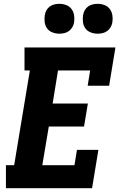

<svg xmlns="http://www.w3.org/2000/svg" viewBox="-20 -983 640 1003"><path d="M11 0V-120H54L136 -615H108V-735H583L550 -535H438L451 -615H283L255 -442H439L419 -322H235L201 -120H369L382 -200H494L461 0ZM490 -807Q472 -807 454.5 -813.5Q437 -820 426.5 -834Q416 -848 413.5 -866.5Q411 -885 414 -904Q416 -917 422.5 -929Q429 -941 440 -949Q451 -957 464 -960Q477 -963 490 -963Q509 -963 526 -956.5Q543 -950 553.5 -936Q564 -922 567 -903.5Q570 -885 567 -866Q565 -853 558 -841Q551 -829 540 -821Q529 -813 516 -810Q503 -807 490 -807ZM290 -807Q272 -807 254.5 -813.5Q237 -820 226.5 -834Q216 -848 213.5 -866.5Q211 -885 214 -904Q216 -917 222.5 -929Q229 -941 240 -949Q251 -957 264 -960Q277 -963 290 -963Q309 -963 326 -956.5Q343 -950 353.5 -936Q364 -922 367 -903.5Q370 -885 367 -866Q365 -853 358 -841Q351 -829 340 -821Q329 -813 316 -810Q303 -807 290 -807Z"/></svg>

Font: Iosevka Slab HvExObl
Style: Regular
Weight: 900
Width: 7
Italic angle: -9°
Monospace: yes
Designer: Belleve Invis
Foundry: Belleve Invis
Version: Version 11.1.1; ttfautohint (v1.8.3)